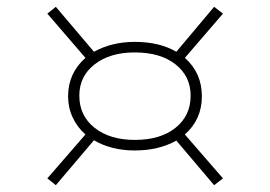

<svg xmlns="http://www.w3.org/2000/svg" viewBox="-20 -609 794 564"><path d="M523 -214 635 -85 609 -65 498 -196Q446 -167 376 -167Q307 -167 256 -197L144 -65L119 -85L231 -214Q207 -235 193.5 -264Q180 -293 180 -326Q180 -394 231 -439L119 -569L144 -589L256 -457Q309 -486 376 -486Q448 -486 498 -457L609 -589L635 -569L523 -439Q573 -395 573 -326Q573 -258 523 -214ZM376 -198Q451 -198 495.5 -233.5Q540 -269 540 -328Q540 -385 495.5 -420Q451 -455 376 -455Q303 -455 258 -420Q213 -385 213 -328Q213 -269 258 -233.5Q303 -198 376 -198Z"/></svg>

Font: BioRhyme Expanded ExtraLight
Style: Regular
Weight: 275
Width: 7
Designer: Aoife Mooney
Foundry: Aoife Mooney Type
Version: Version 1.001